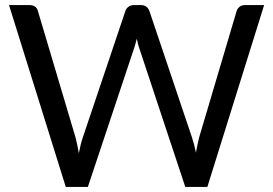

<svg xmlns="http://www.w3.org/2000/svg" viewBox="-20 -736 1076 756"><path d="M796.5 0H709.5L528 -547.5Q525.5 -554.5 524.2 -559.8Q523 -565 521.5 -571.5Q520 -576.5 518.5 -583.5Q513.5 -563 508.5 -547.5L326 0H239L15.5 -716H96Q122.5 -716 129 -693.5L277.5 -194.5Q284.5 -167 290.5 -132.5Q297 -168 306 -194.5L474 -693.5Q477 -702.5 485.5 -709.2Q494 -716 507 -716H535Q559 -716 568 -693.5L736 -194.5Q745 -168 751.5 -135Q757.5 -168 764 -194.5L912 -693.5Q915 -702.5 923.2 -709.2Q931.5 -716 944.5 -716H1020Z"/></svg>

Font: Verano Sans
Style: Regular
Weight: 400
Designer: Lukasz Dziedzic with Adam Twardoch and Botio Nikoltchev
Foundry: tyPoland Lukasz Dziedzic
Version: Version 3.001;December 28, 2019;FontCreator 12.0.0.2547 64-b